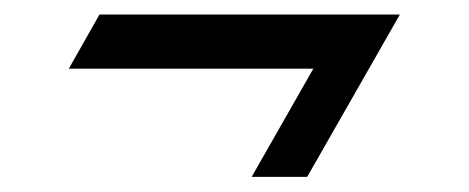

<svg xmlns="http://www.w3.org/2000/svg" viewBox="-20 -425 635 260"><path d="M114.7 -405.3H521.5L396 -185.5H320.8L404.3 -332H73.2Z"/></svg>

Font: Modern Antiqua
Style: Book
Weight: 400
Designer: Wojciech Kalinowski "wmk69" (wmk69@o2.pl)
Foundry: Wojciech Kalinowski "wmk69" (wmk69@o2.pl)
Version: Version 3.1.0; 2021-05-28